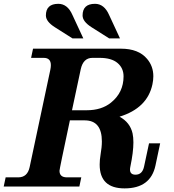

<svg xmlns="http://www.w3.org/2000/svg" viewBox="-50 -991 923 1020"><path d="M611.8 9.8Q479.5 9.8 479.5 -116.7Q479.5 -141.6 484.4 -170.9Q491.2 -209.5 491.2 -239.7Q491.2 -351.6 399.9 -351.6H321.3Q266.1 -92.3 266.1 -84Q266.1 -48.8 305.7 -48.8H381.8L371.6 0H-30.3L-20 -48.8H46.9Q95.7 -48.8 107.4 -103L217.3 -620.1Q220.2 -633.8 220.2 -645Q220.2 -683.6 182.1 -683.6H115.2L125.5 -732.4H592.3Q686 -732.4 731.4 -678.2Q764.6 -639.2 764.6 -585.9Q764.6 -565.4 759.8 -543Q732.9 -416.5 585 -371.1Q641.1 -340.8 654.3 -282.2Q658.7 -261.7 658.7 -234.4Q658.7 -183.1 642.6 -106Q640.6 -97.2 640.6 -90.3Q640.6 -63 669.9 -63Q706.1 -63 715.3 -106L741.7 -229.5H800.8L775.9 -111.8Q750 9.8 611.8 9.8ZM410.6 -405.3Q489.7 -405.3 539.6 -445.8Q606.4 -499.5 606.4 -585.4Q606.4 -629.4 574.2 -656.5Q542 -683.6 479 -683.6H440.9Q392.1 -683.6 378.9 -623L332.5 -405.3ZM587.4 -787.1H529.8L436.5 -846.2Q388.7 -876.5 388.7 -908.7Q388.7 -970.7 454.6 -970.7Q503.9 -970.7 529.8 -911.1ZM392.6 -787.1H335L241.7 -846.2Q193.8 -876.5 193.8 -908.7Q193.8 -970.7 259.8 -970.7Q309.1 -970.7 335 -911.1Z"/></svg>

Font: Munson
Style: Bold Italic
Weight: 700
Italic angle: -12°
Designer: Paul James MIller
Foundry: High-Logic / Made with FontCreator
Version: Version 2.10;May 5, 2019;FontCreator 11.5.0.2430 64-bit